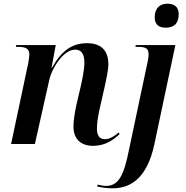

<svg xmlns="http://www.w3.org/2000/svg" viewBox="-20 -780 1007 1040"><path d="M878 -630C918 -630 948 -649 948 -703C948 -746 920 -760 887 -760C849 -760 818 -739 818 -686C818 -645 843 -630 878 -630ZM485 10C550 10 596 -23 628 -54L622 -62C602 -44 575 -26 548 -26C519 -26 505 -46 505 -83C505 -114 511 -150 519 -187L549 -319C556 -354 567 -399 567 -432C567 -495 538 -546 452 -546C369 -546 313 -505 261 -412H259L282 -536H67L66 -526H80C118 -526 139 -517 139 -485C139 -477 136 -456 133 -438L40 0H169L248 -352C259 -402 320 -511 386 -511C431 -511 437 -472 437 -440C437 -401 424 -342 418 -315L395 -217C383 -162 378 -125 378 -94C378 -31 414 10 485 10ZM590 240C693 240 778 179 816 2L930 -536H715L714 -526H730C768 -526 785 -518 785 -485C785 -475 783 -462 780 -447L680 25C651 174 621 227 554 227C540 227 519 223 509 220L506 230C529 235 556 240 590 240Z"/></svg>

Font: Noto Serif Display SemiBold
Style: Italic
Weight: 600
Italic angle: -12°
Designer: Monotype Design Team
Foundry: Monotype Imaging Inc.
Version: Version 2.009